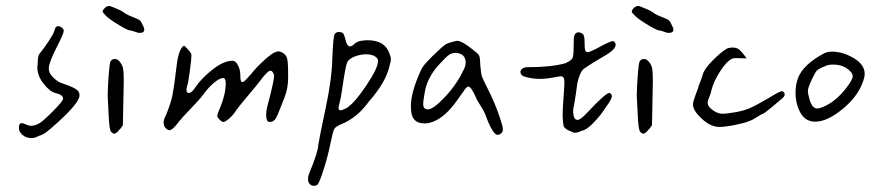

<svg xmlns="http://www.w3.org/2000/svg" viewBox="-20 -555 2936 640"><path d="M192.4 -451.2Q192.4 -452.1 192.4 -453.1Q192.4 -458 186 -462.9Q179.7 -467.8 173.8 -467.8Q164.1 -467.8 161.1 -452.1Q159.2 -443.4 143.1 -418.9Q127 -394.5 110.4 -374Q105.5 -366.2 105.5 -336.9Q105.5 -336.9 104.5 -336.9Q104.5 -334 104.5 -330.1Q104.5 -302.7 125 -276.4Q145.5 -250 164.1 -245.1Q190.4 -239.3 190.4 -225.6Q190.4 -218.8 158.2 -186Q126 -153.3 113.3 -145.5Q97.7 -135.7 84 -135.7Q76.2 -135.7 66.4 -140.1Q56.6 -144.5 52.7 -144.5Q43 -144.5 43 -128.9Q43 -115.2 55.2 -105Q67.4 -94.7 85 -94.7Q96.7 -94.7 108.4 -101.6Q124 -106.4 134.3 -114.3Q144.5 -122.1 171.9 -146.5Q245.1 -212.9 245.1 -237.3Q245.1 -243.2 242.2 -249Q235.4 -261.7 187.5 -277.3Q173.8 -281.2 158.2 -295.9Q142.6 -310.5 142.6 -326.2Q142.6 -345.7 167.5 -394.5Q192.4 -443.4 192.4 -451.2Z M330.1 -505.9Q336.9 -496.1 369.1 -476.1Q401.4 -456.1 411.1 -454.1Q419.9 -453.1 429.7 -449.2Q439.5 -445.3 445.3 -445.3Q460.9 -445.3 460.9 -456.1Q460.9 -461.9 456.1 -470.7Q451.2 -482.4 446.3 -486.8Q441.4 -491.2 420.9 -499Q398.4 -507.8 391.6 -514.6Q385.7 -518.6 376 -522.9Q366.2 -527.3 356.4 -531.2Q346.7 -535.2 345.7 -535.2Q335.9 -535.2 329.1 -528.3Q322.3 -521.5 322.3 -516.6Q322.3 -512.7 330.1 -505.9ZM377.9 -350.6Q371.1 -358.4 362.3 -358.4Q353.5 -358.4 348.6 -350.6Q345.7 -345.7 343.3 -316.9Q340.8 -288.1 339.8 -264.6Q338.9 -241.2 338.9 -236.3Q338.9 -227.5 341.8 -178.7Q343.8 -122.1 350.6 -115.2Q356.4 -109.4 360.4 -109.4Q368.2 -109.4 378.9 -124Q379.9 -123 389.6 -137.7Q392.6 -267.6 392.6 -286.1Q392.6 -318.4 389.6 -329.6Q386.7 -340.8 377.9 -350.6Z M754.9 -352.5Q725.6 -352.5 688 -322.8Q650.4 -293 631.8 -264.6Q619.1 -245.1 609.4 -245.1Q601.6 -245.1 601.6 -255.9Q601.6 -260.7 603.5 -267.6Q607.4 -277.3 612.8 -318.4Q618.2 -359.4 618.2 -372.1Q617.2 -377 612.8 -382.8Q608.4 -388.7 602.5 -394.5Q596.7 -400.4 594.7 -402.3Q586.9 -402.3 579.6 -384.3Q572.3 -366.2 569.3 -339.8Q560.5 -266.6 555.2 -239.3Q549.8 -211.9 533.2 -170.9Q525.4 -157.2 525.4 -146.5Q525.4 -134.8 532.2 -127.9Q539.1 -121.1 544.9 -121.1Q555.7 -121.1 576.2 -149.4Q586.9 -163.1 616.7 -193.8Q646.5 -224.6 657.2 -239.3Q672.9 -261.7 692.4 -278.3Q711.9 -294.9 723.6 -294.9Q732.4 -294.9 732.4 -278.3Q732.4 -241.2 714.8 -199.2Q705.1 -176.8 704.1 -168Q704.1 -164.1 711.9 -156.2Q719.7 -148.4 724.6 -148.4Q730.5 -148.4 743.2 -159.2Q755.9 -169.9 765.6 -184.6Q774.4 -198.2 807.1 -236.8Q839.8 -275.4 846.7 -285.2Q872.1 -319.3 880.9 -319.3Q889.6 -319.3 893.6 -303.7Q893.6 -302.7 893.6 -301.8Q893.6 -285.2 872.1 -204.1Q867.2 -186.5 867.2 -171.9Q867.2 -148.4 878.9 -148.4Q890.6 -148.4 897.5 -157.7Q904.3 -167 917 -201.2Q920.9 -211.9 927.7 -228.5Q940.4 -259.8 940.4 -294.9Q940.4 -300.8 940.4 -307.6Q940.4 -347.7 937 -360.4Q933.6 -373 920.9 -379.9Q913.1 -383.8 908.2 -383.8Q904.3 -383.8 899.4 -381.8Q887.7 -378.9 859.9 -353.5Q832 -328.1 817.4 -308.6Q813.5 -304.7 807.6 -297.9Q793 -281.2 788.1 -281.2Q781.2 -281.2 781.2 -299.8Q781.2 -321.3 774.9 -334Q768.6 -346.7 763.7 -349.6Q758.8 -352.5 754.9 -352.5Z M1095.7 -441.4Q1090.8 -433.6 1087.9 -365.2Q1086.9 -294.9 1065.9 -196.3Q1044.9 -97.7 1041 -72.3Q1041 -50.8 1011.7 20.5Q1006.8 31.2 1006.8 43Q1006.8 52.7 1012.7 58.6Q1018.6 64.5 1026.4 64.5Q1033.2 64.5 1039.1 59.6Q1045.9 50.8 1060.1 5.9Q1074.2 -39.1 1083 -84Q1089.8 -117.2 1094.2 -125Q1098.6 -132.8 1114.3 -139.6Q1169.9 -161.1 1209 -215.8Q1266.6 -281.2 1278.3 -335Q1283.2 -352.5 1283.2 -357.9Q1283.2 -363.3 1278.3 -376Q1263.7 -420.9 1205.1 -420.9Q1198.2 -420.9 1191.4 -419.9Q1172.9 -418.9 1162.1 -409.2Q1153.3 -400.4 1146.5 -400.4Q1136.7 -400.4 1131.8 -421.9Q1127.9 -438.5 1124 -443.4Q1120.1 -448.2 1109.9 -448.2Q1099.6 -448.2 1095.7 -441.4ZM1240.2 -351.6Q1240.2 -328.1 1199.7 -268.1Q1159.2 -208 1132.8 -193.4Q1120.1 -187.5 1115.2 -187.5Q1108.4 -187.5 1108.4 -195.3Q1108.4 -200.2 1112.3 -213.9Q1116.2 -227.5 1121.1 -261.7Q1126 -295.9 1130.9 -322.3Q1135.7 -348.6 1141.6 -353.5Q1149.4 -362.3 1166.5 -368.2Q1183.6 -374 1200.2 -374Q1229.5 -374 1239.3 -357.4Q1240.2 -355.5 1240.2 -351.6Z M1656.2 -124Q1656.2 -133.8 1646.5 -162.1Q1630.9 -210 1604.5 -261.7Q1588.9 -292 1585.9 -301.8Q1583 -311.5 1581.1 -336.9Q1580.1 -361.3 1578.1 -367.2Q1576.2 -373 1569.3 -378.9Q1568.4 -379.9 1561.5 -385.3Q1554.7 -390.6 1550.3 -394Q1545.9 -397.5 1538.6 -402.8Q1531.2 -408.2 1525.9 -411.1Q1520.5 -414.1 1514.6 -416.5Q1508.8 -418.9 1504.9 -418.9Q1503.9 -418.9 1502.9 -418.9Q1475.6 -413.1 1465.8 -407.2Q1456.1 -401.4 1423.8 -370.1Q1403.3 -349.6 1394.5 -338.9Q1385.7 -328.1 1378.9 -311.5Q1349.6 -245.1 1349.6 -200.2Q1349.6 -185.5 1352.5 -172.9Q1360.4 -143.6 1395.5 -143.6Q1415 -143.6 1436.5 -155.3Q1474.6 -175.8 1512.7 -233.4Q1516.6 -238.3 1523.4 -248Q1535.2 -266.6 1541 -266.6Q1549.8 -266.6 1564.5 -234.4Q1569.3 -221.7 1580.6 -204.6Q1591.8 -187.5 1596.7 -175.8Q1622.1 -105.5 1638.7 -105.5Q1640.6 -105.5 1644 -106.4Q1647.5 -107.4 1651.9 -111.8Q1656.2 -116.2 1656.2 -124ZM1390.6 -209Q1390.6 -217.8 1395.5 -245.1Q1403.3 -297.9 1447.3 -343.8Q1468.8 -367.2 1478 -373Q1487.3 -378.9 1501 -378.9Q1501 -378.9 1501 -378.9Q1532.2 -375 1532.2 -346.7Q1532.2 -333 1522.5 -316.4Q1499 -268.6 1460 -228.5Q1423.8 -190.4 1406.2 -190.4Q1390.6 -190.4 1390.6 -209Z M2022.5 -418Q2014.6 -418 1980.5 -399.4Q1946.3 -380.9 1938.5 -380.9Q1935.5 -380.9 1932.1 -384.3Q1928.7 -387.7 1928.7 -412.1Q1928.7 -436.5 1922.9 -441.4Q1920.9 -443.4 1918 -444.8Q1915 -446.3 1912.1 -446.8Q1909.2 -447.3 1909.2 -447.3Q1892.6 -447.3 1892.6 -422.9Q1892.6 -375 1889.6 -364.7Q1886.7 -354.5 1871.1 -347.7Q1866.2 -344.7 1866.2 -344.7Q1819.3 -331.1 1741.2 -331.1Q1740.2 -331.1 1739.7 -331.1Q1739.3 -331.1 1739.3 -331.1Q1727.5 -331.1 1721.2 -326.2Q1714.8 -321.3 1714.8 -315.4Q1714.8 -300.8 1739.3 -296.9Q1757.8 -292 1779.3 -292Q1799.8 -292 1822.8 -296.4Q1845.7 -300.8 1849.6 -300.8Q1861.3 -300.8 1861.3 -282.2Q1861.3 -267.6 1858.4 -229Q1855.5 -190.4 1855.5 -173.8Q1855.5 -149.4 1859.4 -132.8Q1863.3 -127 1870.1 -123Q1877 -119.1 1884.8 -116.2Q1892.6 -113.3 1893.6 -112.3Q1898.4 -112.3 1903.3 -113.3Q1908.2 -114.3 1911.1 -115.7Q1914.1 -117.2 1916.5 -118.2Q1918.9 -119.1 1918.9 -119.1Q1933.6 -121.1 1954.6 -142.1Q1975.6 -163.1 1989.3 -182.6Q1990.2 -184.6 2004.9 -205.1Q2019.5 -225.6 2019.5 -234.4Q2019.5 -239.3 2016.6 -242.2Q2013.7 -245.1 2010.7 -245.1Q1999 -245.1 1937.5 -179.7Q1915 -155.3 1905.3 -155.3Q1890.6 -155.3 1890.6 -185.5Q1890.6 -196.3 1893.6 -204.1Q1895.5 -213.9 1899.4 -241.2Q1902.3 -264.6 1904.3 -276.4Q1906.2 -288.1 1912.1 -303.7Q1918 -319.3 1926.8 -326.2Q1950.2 -342.8 1994.1 -368.2Q2032.2 -389.6 2032.2 -406.2Q2032.2 -410.2 2029.3 -414.1Q2026.4 -418 2022.5 -418Z M2093.8 -505.9Q2100.6 -496.1 2132.8 -476.1Q2165 -456.1 2174.8 -454.1Q2183.6 -453.1 2193.4 -449.2Q2203.1 -445.3 2209 -445.3Q2224.6 -445.3 2224.6 -456.1Q2224.6 -461.9 2219.7 -470.7Q2214.8 -482.4 2210 -486.8Q2205.1 -491.2 2184.6 -499Q2162.1 -507.8 2155.3 -514.6Q2149.4 -518.6 2139.6 -522.9Q2129.9 -527.3 2120.1 -531.2Q2110.4 -535.2 2109.4 -535.2Q2099.6 -535.2 2092.8 -528.3Q2085.9 -521.5 2085.9 -516.6Q2085.9 -512.7 2093.8 -505.9ZM2141.6 -350.6Q2134.8 -358.4 2126 -358.4Q2117.2 -358.4 2112.3 -350.6Q2109.4 -345.7 2106.9 -316.9Q2104.5 -288.1 2103.5 -264.6Q2102.5 -241.2 2102.5 -236.3Q2102.5 -227.5 2105.5 -178.7Q2107.4 -122.1 2114.3 -115.2Q2120.1 -109.4 2124 -109.4Q2131.8 -109.4 2142.6 -124Q2143.6 -123 2153.3 -137.7Q2156.2 -267.6 2156.2 -286.1Q2156.2 -318.4 2153.3 -329.6Q2150.4 -340.8 2141.6 -350.6Z M2595.7 -240.2Q2595.7 -244.1 2592.8 -247.6Q2589.8 -251 2585.9 -251Q2579.1 -251 2541 -227.5Q2501 -204.1 2480 -194.8Q2459 -185.5 2429.7 -180.7Q2400.4 -175.8 2388.7 -175.8Q2374 -175.8 2359.4 -185.5Q2338.9 -198.2 2338.9 -212.9Q2338.9 -218.8 2344.2 -231.4Q2349.6 -244.1 2350.6 -251Q2357.4 -281.2 2379.9 -316.4Q2402.3 -351.6 2420.9 -359.4Q2423.8 -361.3 2434.6 -361.3Q2439.5 -361.3 2451.2 -360.8Q2462.9 -360.4 2465.8 -360.4Q2467.8 -360.4 2468.8 -360.4Q2465.8 -365.2 2456.1 -377Q2446.3 -388.7 2441.4 -391.6Q2433.6 -396.5 2421.9 -396.5Q2411.1 -396.5 2402.3 -392.6Q2384.8 -382.8 2355.5 -353.5Q2326.2 -324.2 2321.3 -302.7Q2317.4 -289.1 2313 -279.3Q2308.6 -269.5 2305.7 -257.8Q2302.7 -250 2298.8 -239.3Q2294.9 -228.5 2292.5 -220.7Q2290 -212.9 2290 -207Q2290 -187.5 2314.5 -164.1Q2345.7 -131.8 2378.9 -131.8Q2384.8 -131.8 2402.3 -133.8Q2419.9 -135.7 2450.7 -143.1Q2481.4 -150.4 2499 -162.1Q2518.6 -174.8 2523.4 -175.8Q2531.2 -179.7 2553.2 -198.2Q2575.2 -216.8 2581.1 -221.7Q2595.7 -232.4 2595.7 -240.2Z M2753.9 -382.8Q2739.3 -382.8 2728.5 -377.9Q2681.6 -353.5 2656.7 -323.2Q2631.8 -293 2631.8 -246.1Q2631.8 -208 2648.4 -178.7Q2665 -149.4 2697.3 -149.4Q2736.3 -149.4 2786.1 -189.5Q2835.9 -229.5 2854.5 -277.3Q2862.3 -296.9 2862.3 -308.6Q2862.3 -339.8 2825.7 -361.3Q2789.1 -382.8 2753.9 -382.8ZM2800.8 -261.7Q2765.6 -215.8 2722.7 -198.2Q2710.9 -193.4 2704.1 -193.4Q2687.5 -193.4 2678.7 -222.7Q2672.9 -243.2 2672.9 -252Q2672.9 -262.7 2687.5 -293Q2697.3 -313.5 2702.1 -318.8Q2707 -324.2 2717.8 -329.1Q2725.6 -332 2731.4 -335Q2741.2 -339.8 2756.8 -339.8Q2782.2 -339.8 2799.8 -329.1Q2822.3 -314.5 2822.3 -300.8Q2822.3 -289.1 2800.8 -261.7Z"/></svg>

Font: 辰宇落雁體 Thin
Style: Regular
Weight: 100
Designer: Written by Liu, Wei-Chen; Created by Wang, Li-Yu.
Foundry: New Value
Version: Version 1.000